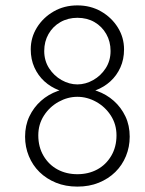

<svg xmlns="http://www.w3.org/2000/svg" viewBox="-20 -706 538 712"><path d="M94 -523Q94 -486 107.5 -456Q121 -426 144.5 -404.5Q168 -383 199.5 -371Q231 -359 267 -359Q303 -359 334.5 -371Q366 -383 389.5 -404.5Q413 -426 426.5 -456Q440 -486 440 -523Q440 -567 417 -604Q394 -641 355 -663.5Q316 -686 267 -686Q218 -686 179 -663.5Q140 -641 117 -604Q94 -567 94 -523ZM144 -517Q144 -552 160 -580Q176 -608 204 -624Q232 -640 267 -640Q303 -640 330.5 -624Q358 -608 374 -580Q390 -552 390 -517Q390 -481 372 -453Q354 -425 325.5 -409Q297 -393 267 -393Q237 -393 208.5 -409Q180 -425 162 -453Q144 -481 144 -517ZM73 -199Q73 -161 87 -127Q101 -93 126.5 -68Q152 -43 187.5 -28.5Q223 -14 267 -14Q311 -14 346.5 -28.5Q382 -43 407.5 -68Q433 -93 447 -127Q461 -161 461 -199Q461 -241 445 -274.5Q429 -308 402 -332Q375 -356 340 -368.5Q305 -381 267 -381Q229 -381 194 -368.5Q159 -356 132 -332Q105 -308 89 -274.5Q73 -241 73 -199ZM122 -204Q122 -245 143 -277.5Q164 -310 197.5 -328.5Q231 -347 267 -347Q303 -347 336.5 -328.5Q370 -310 391 -277.5Q412 -245 412 -204Q412 -161 392.5 -128Q373 -95 340.5 -77.5Q308 -60 267 -60Q226 -60 193.5 -77.5Q161 -95 141.5 -128Q122 -161 122 -204Z"/></svg>

Font: SpinnyJost
Style: Regular
Weight: 300
Version: Version 3.710